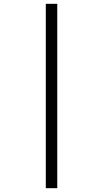

<svg xmlns="http://www.w3.org/2000/svg" viewBox="-20 -843 540 1006"><path d="M220 143V-823H280V143Z"/></svg>

Font: Iosevka Slab Light
Style: Regular
Weight: 300
Monospace: yes
Designer: Belleve Invis
Foundry: Belleve Invis
Version: Version 11.1.0; ttfautohint (v1.8.3)